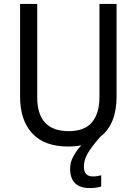

<svg xmlns="http://www.w3.org/2000/svg" viewBox="-20 -734 694 975"><path d="M406 111Q406 138 418 150Q430 162 451 162Q465 162 475.5 160Q486 158 494 156V213Q481 217 467 219Q453 221 436 221Q336 221 336 122Q336 90 353 59Q370 28 393 4Q361 10 325 10Q206 10 144 -56.5Q82 -123 82 -243V-714H169V-240Q169 -68 329 -68Q410 -68 447.5 -113.5Q485 -159 485 -241V-714H572V-242Q572 -175 551.5 -123Q531 -71 489 -39Q444 12 425 45.5Q406 79 406 111Z"/></svg>

Font: Noto Sans Sinhala SemiCondensed
Style: Regular
Weight: 400
Width: 4
Designer: Jelle Bosma - Monotype Design Team
Foundry: Monotype Imaging Inc.
Version: Version 2.006; ttfautohint (v1.8.4.7-5d5b)